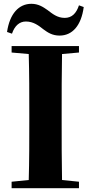

<svg xmlns="http://www.w3.org/2000/svg" viewBox="-20 -989 477 1009"><path d="M17 -821 43 -812C57 -854 83 -876 116 -876C156 -876 184 -854 208 -835C231 -818 255 -802 293 -802C360 -802 407 -854 420 -952L395 -961C381 -919 358 -895 320 -895C281 -895 255 -917 230 -936C206 -953 181 -969 145 -969C79 -969 31 -917 17 -821ZM41 -713 131 -705C134 -602 134 -499 134 -395V-351C134 -247 134 -144 131 -43L41 -34V0H395V-34L306 -43C304 -146 304 -249 304 -352V-395C304 -499 304 -603 306 -705L395 -713V-747H41Z"/></svg>

Font: Noto Serif CJK SC Black
Style: Regular
Weight: 900
Designer: Ryoko NISHIZUKA 西塚涼子 (kana & ideographs); Frank Grießhammer (Latin, Greek & Cyrillic); Wenlong ZHANG 张文龙 (bopomofo); San
Foundry: Adobe
Version: Version 2.001;hotconv 1.1.0;makeotfexe 2.6.0